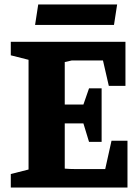

<svg xmlns="http://www.w3.org/2000/svg" viewBox="-20 -834 624 854"><path d="M28 0V-60L107 -80V-568L28 -588V-648H538V-452H464L438 -565H299L268 -558V-369H351L376 -441H432V-203H376L351 -285H268V-84Q282 -83 292 -82.5Q302 -82 316 -82H448L476 -208H547V0ZM136 -723 150 -814H501L487 -723Z"/></svg>

Font: Faustina ExtraBold
Style: Regular
Weight: 800
Designer: Alfonso Garcia
Foundry: http://www.omnibus-type.com
Version: Version 1.200